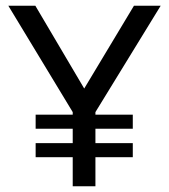

<svg xmlns="http://www.w3.org/2000/svg" viewBox="-20 -648 588 668"><path d="M312 0H233V-101H104V-150H233V-200H104V-249H233V-258L9 -628H103L273 -340L446 -628H539L312 -258V-249H442V-200H312V-150H442V-101H312Z"/></svg>

Font: Betina Sans
Style: Regular
Weight: 400
Designer: Jonathan Pinhorn (font) & Cristiano Sobral (main changes)
Version: Version 2.001;April 28, 2021;FontCreator 13.0.0.2655 32-bit;